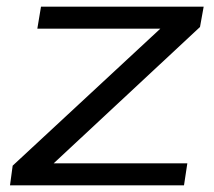

<svg xmlns="http://www.w3.org/2000/svg" viewBox="-20 -556 642 576"><path d="M10 0 18 -59 461 -470H92L103 -536H591L580 -475L141 -66H542L532 0Z"/></svg>

Font: Georama Extended
Style: Italic
Weight: 400
Width: 7
Italic angle: -9°
Designer: Jean-Baptiste Levee
Foundry: Production Type
Version: Version 1.000